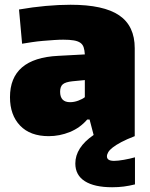

<svg xmlns="http://www.w3.org/2000/svg" viewBox="-20 -568 631 808"><path d="M452 220Q377 220 337 194.5Q297 169 297 120Q297 53 374 0L357 -65H347Q317 -30 274 -12.5Q231 5 185 5Q107 5 64.5 -39.5Q22 -84 22 -159Q22 -323 225 -333L337 -339Q336 -357 332 -369Q328 -381 318 -388Q308 -395 290.5 -398Q273 -401 246 -401Q229 -401 207 -399.5Q185 -398 161 -396Q137 -394 114 -390.5Q91 -387 73 -384L60 -528Q117 -538 172.5 -543Q228 -548 277 -548Q416 -548 481.5 -503.5Q547 -459 547 -365V5Q513 18 490.5 30Q468 42 454.5 52.5Q441 63 435.5 72.5Q430 82 430 90Q430 109 460 109Q476 109 501.5 104.5Q527 100 548 94V208Q524 214 501 217Q478 220 452 220ZM275 -138Q292 -138 309.5 -144.5Q327 -151 337 -159V-231L285 -226Q256 -223 244.5 -213.5Q233 -204 233 -182Q233 -138 275 -138Z"/></svg>

Font: Encode Sans Narrow
Style: Black
Weight: 900
Designer: Pablo Impallari, Andres Torresi
Foundry: Pablo Impallari, Andres Torresi
Version: Version 1.000; ttfautohint (v1.00) -l 8 -r 50 -G 200 -x 14 -